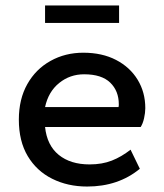

<svg xmlns="http://www.w3.org/2000/svg" viewBox="-20 -673 600 703"><path d="M299 10Q228 10 171 -18.5Q114 -47 81.5 -101.5Q49 -156 49 -235Q49 -310 80 -365Q111 -420 165 -450Q219 -480 285 -480Q354 -480 405 -453.5Q456 -427 484 -381Q512 -335 512 -277Q512 -260 507.5 -240Q503 -220 495 -208H145Q152 -141 195 -106Q238 -71 308 -71Q354 -71 389.5 -85Q425 -99 458 -125L492 -55Q413 10 299 10ZM145 -281H414Q415 -285 415 -291Q415 -340 383.5 -370.5Q352 -401 288 -401Q236 -401 196.5 -369Q157 -337 145 -281ZM145 -589V-653H416V-589Z"/></svg>

Font: Gantari Medium
Style: Regular
Weight: 500
Designer: Anugrah Pasau
Foundry: Lafontype
Version: Version 1.000; ttfautohint (v1.8.4.7-5d5b)